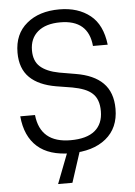

<svg xmlns="http://www.w3.org/2000/svg" viewBox="-58 -743 661 938"><g transform="rotate(-5 273.0 -274.0)"><path d="M100.6 -44.9Q42 -96.7 33.2 -195.3H105.5Q120.1 -57.6 268.6 -57.6Q347.7 -57.6 387.7 -90.8Q427.7 -124 427.7 -186.5Q427.7 -245.1 396.5 -273.4Q380.9 -288.1 356 -297.9Q331.1 -307.6 298.8 -313.5L220.7 -326.2Q135.7 -340.8 91.8 -383.8Q46.9 -427.7 46.9 -505.9Q46.9 -597.7 108.4 -648.4Q168.9 -699.2 268.6 -699.2Q360.4 -699.2 419.9 -651.4Q477.5 -605.5 489.3 -506.8H417Q405.3 -635.7 267.6 -635.7Q196.3 -635.7 157.2 -602.5Q118.2 -569.3 118.2 -510.7Q118.2 -459 148.4 -431.6Q179.7 -403.3 241.2 -391.6L321.3 -377.9Q409.2 -363.3 454.1 -318.4Q500 -272.5 500 -191.4Q500 -97.7 436.5 -45.9Q373 5.9 263.7 5.9Q158.2 5.9 100.6 -44.9ZM251 -11.7H311.5L258.8 150.4H188.5Z"/></g></svg>

Font: DINish
Style: Regular
Weight: 400
Designer: Bert Driehuis
Foundry: Playbeing
Version: Version 3.008; git-95204e4c-release